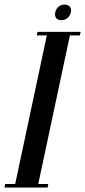

<svg xmlns="http://www.w3.org/2000/svg" viewBox="-82 -842 382 862"><path d="M166.1 -787Q169.5 -802.1 180.8 -811.8Q192.1 -821.5 208 -821.5Q224.2 -821.5 231.8 -811.9Q239.5 -802.2 236.1 -787Q232.7 -771 221.3 -761.2Q209.9 -751.5 193 -751.5Q177 -751.5 169.9 -761.2Q162.8 -771 166.1 -787ZM-61.8 0 -58.8 -16H-13.8L128.2 -683H83.2L86.2 -699H279.8L276.8 -683H231.8L89.8 -16H134.8L131.8 0Z"/></svg>

Font: Emberly Black
Style: Italic
Weight: 900
Italic angle: -12°
Designer: Rajesh Rajput
Foundry: Rajesh Rajput
Version: Version 1.000